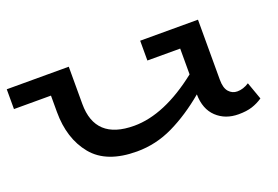

<svg xmlns="http://www.w3.org/2000/svg" viewBox="-74 -680 1304 902"><g transform="rotate(-20 578.5 -229.0)"><path d="M1111 -23Q1086 -6 1058 3Q1030 12 990 12Q924 12 881 -28.5Q838 -69 837 -143Q751 -71 664 -29Q577 13 482 13Q330 13 260.5 -72Q191 -157 191 -290V-372H6V-471H316V-285Q316 -105 511 -105Q662 -105 837 -243V-372H673V-471H962V-170Q962 -129 979 -110Q996 -91 1021 -91Q1051 -91 1080 -110Z"/></g></svg>

Font: BioRhyme Expanded
Style: Bold
Weight: 700
Width: 7
Designer: Aoife Mooney
Foundry: Aoife Mooney Type
Version: Version 1.000